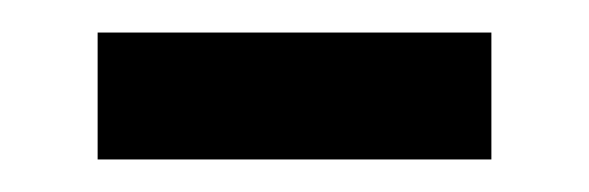

<svg xmlns="http://www.w3.org/2000/svg" viewBox="-20 -327 362 118"><path d="M40 -229V-307H282V-229Z"/></svg>

Font: Noto Sans Meetei Mayek
Style: Regular
Weight: 400
Designer: Monotype Design Team and Neelakash Kshetrimayum
Foundry: Monotype Imaging Inc.
Version: Version 2.002